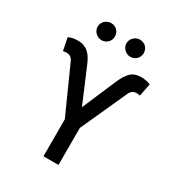

<svg xmlns="http://www.w3.org/2000/svg" viewBox="-216 -1071 1109 1205"><g transform="rotate(30 338.5 -468.5)"><path d="M41.5 -723.4Q72.1 -737.2 107.6 -737.2Q134.2 -737.2 153.8 -729.6Q173.3 -721.9 188 -708.3Q202.8 -694.6 213.8 -675.8Q224.8 -657 234.4 -634.2L338.8 -387.4L443.9 -632.8Q454.9 -658.4 466.8 -677.7Q478.7 -697.1 492.5 -710.6Q519.9 -737.2 568.9 -737.2Q603.3 -737.2 635.7 -724.4L617.2 -632.1Q614 -633.9 606 -634.8Q598 -635.7 590.9 -635.7Q558.9 -635.7 544 -602.6L392.4 -268.1V0H283.7V-267.8L133.5 -602.6Q118.3 -635.7 85.9 -635.7Q82.7 -635.7 78.7 -635.5Q74.6 -635.3 70.8 -634.8Q67.1 -634.2 64.1 -633.7Q61.1 -633.2 59.7 -632.1ZM442.8 -936.8Q456.3 -936.8 467.7 -932.2Q479 -927.6 487.4 -919.2Q495.7 -910.9 500.5 -899.5Q505.3 -888.1 505.3 -874.6Q505.3 -861.5 500.5 -850.3Q495.7 -839.1 487.2 -830.8Q478.7 -822.4 467.3 -817.6Q456 -812.9 442.8 -812.9Q430.4 -812.9 419 -817.8Q407.7 -822.8 399 -831.3Q390.3 -839.8 385.1 -851Q380 -862.2 380 -874.6Q380 -887.4 384.9 -898.8Q389.9 -910.2 398.6 -918.7Q407.3 -927.2 418.7 -932Q430 -936.8 442.8 -936.8ZM171.2 -874.6Q171.2 -887.4 176.1 -898.8Q181.1 -910.2 189.8 -918.7Q198.5 -927.2 209.9 -932Q221.2 -936.8 234 -936.8Q247.5 -936.8 258.9 -932.2Q270.2 -927.6 278.6 -919.2Q286.9 -910.9 291.7 -899.5Q296.5 -888.1 296.5 -874.6Q296.5 -861.5 291.7 -850.3Q286.9 -839.1 278.4 -830.8Q269.9 -822.4 258.5 -817.6Q247.2 -812.9 234 -812.9Q221.6 -812.9 210.2 -817.8Q198.9 -822.8 190.2 -831.3Q181.5 -839.8 176.3 -851Q171.2 -862.2 171.2 -874.6Z"/></g></svg>

Font: Inter P Medium
Style: Regular
Weight: 500
Designer: Rasmus Andersson
Foundry: rsms
Version: Version 3.018;git-588b23468